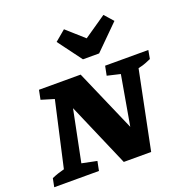

<svg xmlns="http://www.w3.org/2000/svg" viewBox="-154 -931 1028 1061"><g transform="rotate(-20 360.0 -401.0)"><path d="M480 -535H734L725 -485Q708 -478 692.5 -471.5Q677 -465 649 -459L556 0H395L233 -375L172 -73L260 -55L249 0H-14L-4 -50Q14 -58 32 -64Q50 -70 70 -75L156 -457L80 -480L91 -535H336L495 -170L546 -462L469 -480ZM377 -610 273 -750 335 -802 436 -712 567 -802 613 -750 472 -610Z"/></g></svg>

Font: Piazzolla SC
Style: Bold Italic
Weight: 700
Italic angle: -11.3°
Designer: Juan Pablo del Peral
Foundry: Huerta Tipografica
Version: Version 1.330